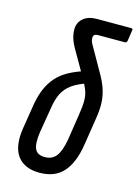

<svg xmlns="http://www.w3.org/2000/svg" viewBox="-108 -748 587 814"><g transform="rotate(15 185.5 -340.5)"><path d="M147 6Q81 6 50 -35.5Q19 -77 32 -160L50 -272Q57 -310 70 -339.5Q83 -369 103.5 -392Q124 -415 153 -431Q182 -447 219 -459L248 -413Q205 -399 180 -380.5Q155 -362 142 -335.5Q129 -309 123 -267L105 -159Q98 -109 108.5 -86.5Q119 -64 152 -64Q184 -64 201.5 -86.5Q219 -109 228 -159L246 -276Q252 -314 252 -338Q252 -362 243.5 -384Q235 -406 215 -440L161 -534Q146 -559 139.5 -579.5Q133 -600 133 -620Q133 -649 154.5 -668Q176 -687 215 -687H365Q373 -687 371 -678L364 -631Q362 -622 354 -622H236Q216 -622 216 -605Q216 -599 217.5 -592.5Q219 -586 223 -579L282 -475Q304 -438 314 -407.5Q324 -377 325 -346Q326 -315 319 -273L301 -158Q288 -76 251 -35Q214 6 147 6Z"/></g></svg>

Font: Sofia Sans Extra Condensed Medium
Style: Italic
Weight: 500
Italic angle: -9°
Version: Version 4.100